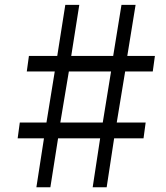

<svg xmlns="http://www.w3.org/2000/svg" viewBox="-20 -790 700 810"><path d="M165.5 -206.5H54.5L63.5 -273H176L211 -488.5H93L102 -554H221.5L255.5 -769.5H314.5L280.5 -554H457.5L492.5 -769.5H552L517 -554H633.5L624.5 -488.5H508L472.5 -273H594.5L585.5 -206.5H461.5L430 0H371L402.5 -206.5H225L192.5 0H133.5ZM413.5 -273 448.5 -488.5H270.5L234.5 -273Z"/></svg>

Font: Merriweather Light 18pt Light
Style: Italic
Weight: 300
Italic angle: -7.8°
Version: Version 2.101